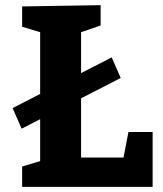

<svg xmlns="http://www.w3.org/2000/svg" viewBox="-20 -726 633 746"><path d="M479 -213H573V0H66V-79L136 -100V-263L64 -226L29 -306L136 -361V-601L66 -622V-701L371 -706V-627L295 -601V-442L414 -503L449 -423L295 -344V-114H460Z"/></svg>

Font: Bitter Pro OGT
Style: Bold
Weight: 700
Designer: Sol Matas, and Bitter project Authors
Foundry: Sol Matas
Version: Version 2.110